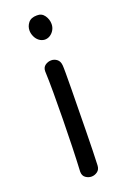

<svg xmlns="http://www.w3.org/2000/svg" viewBox="-157 -601 616 925"><g transform="rotate(-20 151.0 -138.0)"><path d="M144 272Q128 272 114 262Q100 252 100 231Q103 174 105 105Q107 36 108 -35Q109 -106 109 -170Q109 -234 107 -281Q107 -301 121 -311Q135 -321 152 -321Q168 -321 181 -311Q194 -301 196 -280Q197 -271 197 -238Q197 -205 196.5 -157Q196 -109 195 -54Q194 1 193.5 55.5Q193 110 191.5 156Q190 202 189 231Q188 252 174 262Q160 272 144 272ZM158 -425Q142 -426 129.5 -435.5Q117 -445 110 -460.5Q103 -476 103 -491Q103 -513 117 -530.5Q131 -548 161 -548Q186 -549 200 -529Q214 -509 214 -485Q214 -469 206.5 -455.5Q199 -442 186.5 -433.5Q174 -425 158 -425Z"/></g></svg>

Font: Playpen Sans Hebrew
Style: Regular
Weight: 400
Designer: Tom Grace, Laura Meseguer, Veronika Burian, José Scaglione
Foundry: TypeTogether
Version: Version 2.000